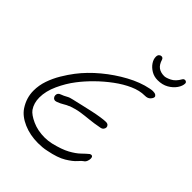

<svg xmlns="http://www.w3.org/2000/svg" viewBox="-233 -893 1068 1068"><g transform="rotate(45 301.5 -359.0)"><path d="M258 55Q195 55 143.5 32.5Q92 10 67 -27Q50 -53 42 -79.5Q34 -106 34 -134Q34 -176 48 -216.5Q62 -257 84.5 -294.5Q107 -332 130 -362Q173 -418 232 -467Q291 -516 356.5 -551.5Q422 -587 483 -599Q497 -602 506 -602Q521 -602 528.5 -597Q536 -592 536 -585Q536 -576 525 -564Q514 -552 492 -552H491Q451 -552 407 -532.5Q363 -513 319 -480.5Q275 -448 236 -409.5Q197 -371 168 -333Q134 -289 109 -234.5Q84 -180 84 -130Q84 -86 106 -54Q122 -32 165 -12.5Q208 7 262 7Q288 7 315 1Q377 -14 412.5 -33.5Q448 -53 468.5 -73Q489 -93 505 -106Q511 -109 515 -109Q527 -109 527 -91Q527 -81 522.5 -70Q518 -59 508 -53Q501 -49 484 -29.5Q467 -10 430 12.5Q393 35 326 48Q309 52 292 53.5Q275 55 258 55ZM160 -179Q150 -179 144 -186Q138 -193 138 -202Q138 -220 156 -226Q175 -233 189.5 -241.5Q204 -250 225 -254Q225 -254 242.5 -258Q260 -262 287.5 -268.5Q315 -275 345 -281.5Q375 -288 401.5 -292Q428 -296 442 -296Q454 -296 460 -290Q466 -284 466 -276Q466 -268 460 -260.5Q454 -253 441 -251Q399 -243 367 -240Q335 -237 304.5 -232.5Q274 -228 237 -215V-214Q221 -208 206 -198.5Q191 -189 169 -181Q163 -179 160 -179ZM481 -663Q453 -663 430.5 -676.5Q408 -690 395 -709.5Q382 -729 382 -748Q382 -761 388.5 -767Q395 -773 402 -773Q414 -773 418 -761Q427 -731 445 -718Q463 -705 491 -705Q505 -705 530.5 -717.5Q556 -730 575 -764Q580 -772 589 -772Q594 -772 598.5 -768.5Q603 -765 603 -759Q603 -739 587.5 -716.5Q572 -694 545 -678.5Q518 -663 481 -663Z"/></g></svg>

Font: Grape Nuts
Style: Regular
Weight: 400
Designer: Robert E. Leuschke
Foundry: Robert E. Leuschke
Version: Version 1.010; ttfautohint (v1.8.3)